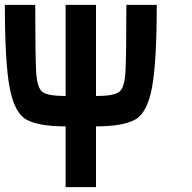

<svg xmlns="http://www.w3.org/2000/svg" viewBox="-20 -645 790 790"><path d="M375 -125V125H250V-125Q140.6 -125 89.8 -152.3Q39.1 -179.7 19.5 -285.2Q0 -390.6 0 -625H125Q125 -414.1 128.9 -347.7Q132.8 -281.2 156.2 -265.6Q179.7 -250 250 -250V-625H375V-250Q445.3 -250 468.8 -265.6Q492.2 -281.2 496.1 -347.7Q500 -414.1 500 -625H625Q625 -390.6 605.5 -285.2Q585.9 -179.7 535.2 -152.3Q484.4 -125 375 -125Z"/></svg>

Font: CraftyPE
Style: Regular
Weight: 400
Designer: Erek Butcher
Foundry: Haunted Coop
Version: Version 0.018;April 4, 2024;FontCreator 15.0.0.2962 64-bit